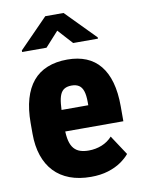

<svg xmlns="http://www.w3.org/2000/svg" viewBox="-86 -810 652 879"><g transform="rotate(-10 240.5 -370.5)"><path d="M265.6 9.8Q210.4 9.8 167.5 -6.3Q124.5 -22.5 95.2 -53.5Q65.9 -84.5 50.8 -129.2Q35.6 -173.8 35.6 -231V-280.8Q35.6 -344.7 49.6 -392.8Q63.5 -440.9 90.3 -473.1Q117.2 -505.4 157.7 -521.7Q198.2 -538.1 251 -538.1Q300.3 -538.1 338.4 -522.5Q376.5 -506.8 402.3 -475.3Q428.2 -443.8 441.7 -396.2Q455.1 -348.6 455.1 -285.2V-215.3H94.7V-315.4H309.6V-330.1Q309.6 -362.3 303.2 -381.3Q296.9 -400.4 283.7 -408.9Q270.5 -417.5 250 -417.5Q229.5 -417.5 216.6 -409.9Q203.6 -402.3 196.8 -386.2Q189.9 -370.1 187.3 -343.8Q184.6 -317.4 184.6 -280.8V-231Q184.6 -195.3 190.4 -172.1Q196.3 -148.9 208 -135.5Q219.7 -122.1 236.6 -116.5Q253.4 -110.8 275.9 -110.8Q308.6 -110.8 337.2 -122.3Q365.7 -133.8 385.7 -156.2L445.8 -64.9Q431.6 -47.4 406.5 -29.8Q381.3 -12.2 345.9 -1.2Q310.5 9.8 265.6 9.8ZM271.5 -751 406.2 -613.8V-607.9H291L229 -676.3L167 -607.9H53.7V-615.2L186.5 -751Z"/></g></svg>

Font: Roboto Condensed ExtraBold
Style: Regular
Weight: 800
Designer: Christian Robertson
Foundry: Google
Version: Version 3.008; 2023